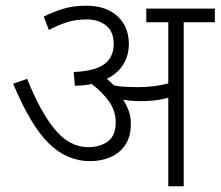

<svg xmlns="http://www.w3.org/2000/svg" viewBox="-20 -652 772 672"><path d="M438 -219Q438 -173 418 -144Q398 -115 365.5 -101.5Q333 -88 295 -88Q214 -88 150.5 -150.5Q87 -213 26 -359L75 -376Q121 -261 172 -199Q223 -137 289 -137Q330 -137 357.5 -157Q385 -177 385 -224Q385 -264 361.5 -297Q338 -330 301 -358Q273 -352 242 -352L238 -400Q312 -403 345 -427.5Q378 -452 378 -498Q378 -541 351.5 -562.5Q325 -584 283 -584Q246 -584 215.5 -574.5Q185 -565 151 -547L133 -594Q165 -610 200.5 -621Q236 -632 281 -632Q352 -632 391.5 -595Q431 -558 431 -498Q431 -458 411.5 -426.5Q392 -395 354 -376Q367 -365 379 -353Q400 -349 421 -348Q442 -347 462 -347Q490 -347 515.5 -350Q541 -353 569 -360V-574H492V-622H732V-574H623V0H569V-310Q544 -303 520 -300.5Q496 -298 471 -298Q442 -298 411 -303Q423 -285 430.5 -264Q438 -243 438 -219Z"/></svg>

Font: Noto Sans Light
Style: Regular
Weight: 300
Designer: Monotype Design Team
Foundry: Monotype Imaging Inc.
Version: Version 2.007